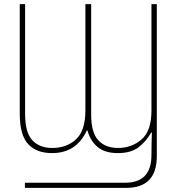

<svg xmlns="http://www.w3.org/2000/svg" viewBox="-20 -734 874 933"><path d="M593 179Q742 179 742 25V-714H716V-197Q716 -98 668 -56.5Q620 -15 554 -15Q492 -15 457.5 -52.5Q423 -90 423 -177V-714H395V-198Q395 -99 349.5 -57Q304 -15 234 -15Q172 -15 137 -52.5Q102 -90 102 -180V-714H76V-182Q76 -78 116.5 -34Q157 10 233 10Q351 10 402 -100H405Q419 -49 454.5 -19.5Q490 10 553 10Q615 10 652 -17.5Q689 -45 715 -90H718Q716 -29 716 19Q716 154 588 154H101V179Z"/></svg>

Font: Noto Sans Display SemiCondensed Thin
Style: Regular
Weight: 250
Width: 4
Designer: Monotype Design team
Foundry: Monotype Imaging Inc.
Version: 1.000